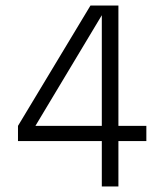

<svg xmlns="http://www.w3.org/2000/svg" viewBox="-20 -674 574 694"><path d="M108 -219H348V-619ZM408 0H348V-164H45V-219L307 -654H408V-219H509V-164H408Z"/></svg>

Font: Hind Guntur Light
Style: Regular
Weight: 300
Designer: Manushi Parikh, Hitesh Malaviya
Foundry: Indian Type Foundry
Version: Version 1.002;PS 1.0;hotconv 1.0.86;makeotf.lib2.5.63406; tt